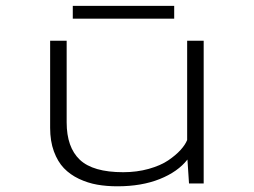

<svg xmlns="http://www.w3.org/2000/svg" viewBox="-20 -644 890 674"><path d="M235.5 -623.5H591.5V-578.5H235.5ZM392 10Q354 10 321.2 4.2Q288.5 -1.5 257.2 -16.2Q226 -31 204.2 -53.8Q182.5 -76.5 169.2 -112.5Q156 -148.5 156 -195V-501H214V-214.5Q214 -127 260.2 -83.2Q306.5 -39.5 412.5 -39.5Q460.5 -39.5 502.2 -51.2Q544 -63 570.5 -81Q597 -99 613.8 -117.5Q630.5 -136 637 -152.5V-501H695V0H643.5L638 -84Q604.5 -41 540.8 -15.5Q477 10 392 10Z"/></svg>

Font: League Mono Wide UltraLight
Style: Regular
Weight: 200
Width: 8
Designer: Tyler Finck
Foundry: The League of Moveable Type / Tyler Finck
Version: Version 2.210